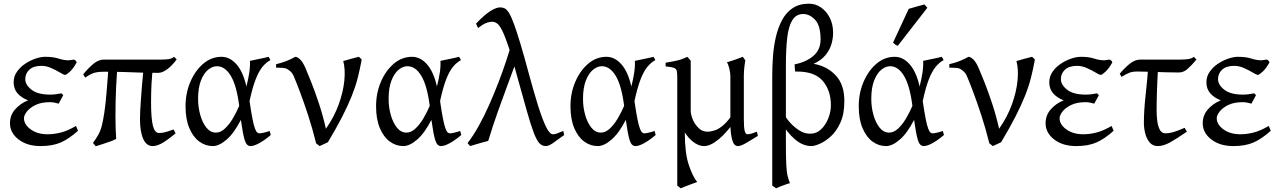

<svg xmlns="http://www.w3.org/2000/svg" viewBox="-20 -777 6928 1041"><path d="M333 -371Q326 -371 305.5 -383.5Q285 -396 258 -408Q231 -420 205 -420Q162 -420 139.5 -399.5Q117 -379 117 -348Q117 -317 151 -290.5Q185 -264 252 -264Q280 -264 313 -271L323 -261L298 -215Q284 -219 273.5 -221Q263 -223 251 -223Q204 -223 173 -208Q142 -193 126 -172.5Q110 -152 110 -136Q110 -102 146.5 -75.5Q183 -49 238 -49Q272 -49 308.5 -58Q345 -67 392 -94L403 -68Q354 -24 309.5 -4.5Q265 15 200 15Q127 15 80.5 -21Q34 -57 34 -109Q34 -152 62 -184Q90 -216 132 -233Q96 -247 75 -271Q54 -295 54 -331Q54 -362 71.5 -387.5Q89 -413 116 -431Q143 -449 172 -459Q201 -469 225 -469Q269 -469 297.5 -459.5Q326 -450 353 -450Q355 -450 366.5 -452Q378 -454 381 -454Q387 -452 390.5 -448Q394 -444 396 -439Q378 -406 359 -388.5Q340 -371 333 -371Z M542 -388Q511 -388 490.5 -382Q470 -376 442 -356L431 -374Q459 -408 486.5 -431Q514 -454 544 -454Q618 -454 671 -454Q724 -454 767 -454Q810 -454 854 -454Q874 -454 891.5 -456Q909 -458 924 -469L938 -455Q912 -420 886 -401Q860 -382 838 -382Q783 -382 740.5 -383.5Q698 -385 652.5 -386.5Q607 -388 542 -388ZM739 -131Q739 -165 743.5 -231Q748 -297 759 -415L811 -421Q804 -374 801.5 -322.5Q799 -271 799 -224Q799 -135 809 -95.5Q819 -56 842 -56Q857 -56 872.5 -59.5Q888 -63 921 -75L932 -54Q882 -13 855.5 1Q829 15 808 15Q774 15 756.5 -24Q739 -63 739 -131ZM610 -24Q602 -19 581 -11Q560 -3 537 4Q514 11 499 16Q496 12 490 5Q484 -2 484 -2Q501 -25 513 -46.5Q525 -68 532 -95.5Q539 -123 545.5 -165.5Q552 -208 557.5 -272.5Q563 -337 570 -433Q577 -436 589.5 -438Q602 -440 611 -442Q620 -444 620 -444Q613 -381 609.5 -303.5Q606 -226 606 -146Q606 -112 607 -82Q608 -52 610 -24Z M986 -201Q986 -272 1012 -333Q1038 -394 1082 -431.5Q1126 -469 1181 -469Q1226 -469 1262 -428.5Q1298 -388 1316 -308Q1326 -347 1331.5 -383Q1337 -419 1335 -447Q1356 -452 1385 -457.5Q1414 -463 1436 -469Q1440 -464 1442 -459.5Q1444 -455 1446 -451Q1422 -438 1402.5 -414Q1383 -390 1366 -346.5Q1349 -303 1333 -229Q1342 -167 1349 -132Q1356 -97 1362.5 -80Q1369 -63 1375 -58.5Q1381 -54 1386 -54Q1394 -54 1409.5 -57.5Q1425 -61 1442 -67Q1443 -63 1444.5 -58Q1446 -53 1448 -45Q1415 -17 1386 -1Q1357 15 1338 15Q1317 15 1307 -16.5Q1297 -48 1286 -127Q1249 -55 1208.5 -20Q1168 15 1134 15Q1094 15 1060.5 -9.5Q1027 -34 1006.5 -82.5Q986 -131 986 -201ZM1277 -203Q1263 -313 1231.5 -365.5Q1200 -418 1156 -418Q1132 -418 1108.5 -399Q1085 -380 1069.5 -340.5Q1054 -301 1054 -241Q1054 -195 1066 -153Q1078 -111 1099.5 -84.5Q1121 -58 1151 -58Q1176 -58 1199.5 -80Q1223 -102 1242.5 -135Q1262 -168 1277 -203Z M1758 -6Q1750 -2 1736 4.5Q1722 11 1713 15L1694 0Q1674 -81 1650.5 -152.5Q1627 -224 1606.5 -278.5Q1586 -333 1573 -363Q1566 -380 1554.5 -390Q1543 -400 1535 -404Q1527 -408 1513 -409Q1499 -410 1488 -410Q1477 -410 1477 -410V-429Q1508 -436 1534 -446.5Q1560 -457 1581 -469Q1592 -469 1607 -455Q1622 -441 1637 -406Q1648 -381 1668 -330.5Q1688 -280 1709.5 -215Q1731 -150 1747 -79Q1792 -143 1816.5 -211Q1841 -279 1847 -340.5Q1853 -402 1841 -446Q1864 -453 1885 -458.5Q1906 -464 1925 -469Q1929 -467 1934 -461.5Q1939 -456 1941 -454Q1932 -404 1920 -356.5Q1908 -309 1887.5 -257.5Q1867 -206 1835.5 -144.5Q1804 -83 1758 -6Z M2019 -201Q2019 -272 2045 -333Q2071 -394 2115 -431.5Q2159 -469 2214 -469Q2259 -469 2295 -428.5Q2331 -388 2349 -308Q2359 -347 2364.5 -383Q2370 -419 2368 -447Q2389 -452 2418 -457.5Q2447 -463 2469 -469Q2473 -464 2475 -459.5Q2477 -455 2479 -451Q2455 -438 2435.5 -414Q2416 -390 2399 -346.5Q2382 -303 2366 -229Q2375 -167 2382 -132Q2389 -97 2395.5 -80Q2402 -63 2408 -58.5Q2414 -54 2419 -54Q2427 -54 2442.5 -57.5Q2458 -61 2475 -67Q2476 -63 2477.5 -58Q2479 -53 2481 -45Q2448 -17 2419 -1Q2390 15 2371 15Q2350 15 2340 -16.5Q2330 -48 2319 -127Q2282 -55 2241.5 -20Q2201 15 2167 15Q2127 15 2093.5 -9.5Q2060 -34 2039.5 -82.5Q2019 -131 2019 -201ZM2310 -203Q2296 -313 2264.5 -365.5Q2233 -418 2189 -418Q2165 -418 2141.5 -399Q2118 -380 2102.5 -340.5Q2087 -301 2087 -241Q2087 -195 2099 -153Q2111 -111 2132.5 -84.5Q2154 -58 2184 -58Q2209 -58 2232.5 -80Q2256 -102 2275.5 -135Q2295 -168 2310 -203Z M3039 -45Q3002 -18 2978.5 -1.5Q2955 15 2939 15Q2919 15 2904.5 -0.5Q2890 -16 2874.5 -56Q2859 -96 2838 -170Q2817 -244 2784 -363Q2758 -462 2738 -521.5Q2718 -581 2703 -611Q2688 -641 2675 -650Q2662 -659 2649 -659Q2632 -659 2614 -651.5Q2596 -644 2572 -625L2561 -649Q2609 -699 2640 -718Q2671 -737 2692 -737Q2705 -737 2716.5 -731.5Q2728 -726 2740 -706.5Q2752 -687 2766.5 -647.5Q2781 -608 2801 -542Q2821 -476 2848 -375Q2874 -279 2897 -205.5Q2920 -132 2940 -90.5Q2960 -49 2978 -49Q2989 -49 2999.5 -53Q3010 -57 3034 -67ZM2627 -13Q2608 -8 2577.5 0.5Q2547 9 2529 15L2515 -1Q2546 -41 2576 -95Q2606 -149 2633 -210Q2660 -271 2683.5 -332.5Q2707 -394 2725 -448.5Q2743 -503 2754 -544Q2761 -538 2767.5 -518.5Q2774 -499 2778.5 -480.5Q2783 -462 2784 -457Q2757 -384 2731 -314Q2705 -244 2679 -171Q2653 -98 2627 -13Z M3073 -201Q3073 -272 3099 -333Q3125 -394 3169 -431.5Q3213 -469 3268 -469Q3313 -469 3349 -428.5Q3385 -388 3403 -308Q3413 -347 3418.5 -383Q3424 -419 3422 -447Q3443 -452 3472 -457.5Q3501 -463 3523 -469Q3527 -464 3529 -459.5Q3531 -455 3533 -451Q3509 -438 3489.5 -414Q3470 -390 3453 -346.5Q3436 -303 3420 -229Q3429 -167 3436 -132Q3443 -97 3449.5 -80Q3456 -63 3462 -58.5Q3468 -54 3473 -54Q3481 -54 3496.5 -57.5Q3512 -61 3529 -67Q3530 -63 3531.5 -58Q3533 -53 3535 -45Q3502 -17 3473 -1Q3444 15 3425 15Q3404 15 3394 -16.5Q3384 -48 3373 -127Q3336 -55 3295.5 -20Q3255 15 3221 15Q3181 15 3147.5 -9.5Q3114 -34 3093.5 -82.5Q3073 -131 3073 -201ZM3364 -203Q3350 -313 3318.5 -365.5Q3287 -418 3243 -418Q3219 -418 3195.5 -399Q3172 -380 3156.5 -340.5Q3141 -301 3141 -241Q3141 -195 3153 -153Q3165 -111 3186.5 -84.5Q3208 -58 3238 -58Q3263 -58 3286.5 -80Q3310 -102 3329.5 -135Q3349 -168 3364 -203Z M4089 -40Q4060 -22 4028.5 -3.5Q3997 15 3981 15Q3958 15 3949 -22Q3940 -59 3940 -105Q3940 -110 3940 -136Q3940 -162 3940 -198.5Q3940 -235 3940 -272Q3940 -309 3940 -334.5Q3940 -360 3940 -365Q3940 -381 3934 -406Q3928 -431 3921 -439Q3965 -452 4007 -469L4021 -450Q4019 -438 4016.5 -419.5Q4014 -401 4013 -371Q4013 -367 4013 -343.5Q4013 -320 4013 -287Q4013 -254 4013 -220.5Q4013 -187 4013 -162Q4013 -137 4013 -131Q4013 -86 4017.5 -67.5Q4022 -49 4033 -49Q4043 -49 4055.5 -53Q4068 -57 4084 -63ZM3970 -129Q3922 -59 3877 -22Q3832 15 3798 15Q3764 15 3730 -14.5Q3696 -44 3674 -96Q3652 -148 3652 -216Q3652 -220 3652 -241Q3652 -262 3652 -288Q3652 -314 3652 -334.5Q3652 -355 3652 -357Q3652 -383 3649 -394Q3646 -405 3633 -409.5Q3620 -414 3589 -417V-437Q3627 -443 3654 -449.5Q3681 -456 3706 -469Q3707 -469 3714 -461Q3721 -453 3725 -448Q3725 -447 3725 -427.5Q3725 -408 3725 -378.5Q3725 -349 3725 -315Q3725 -281 3725 -251Q3725 -221 3725 -201Q3725 -181 3725 -179Q3725 -156 3736 -129.5Q3747 -103 3767.5 -83Q3788 -63 3815 -63Q3834 -63 3856.5 -70.5Q3879 -78 3905 -101Q3931 -124 3962 -173ZM3693 -57Q3693 52 3714 115.5Q3735 179 3760 210Q3750 213 3732 220Q3714 227 3696.5 233.5Q3679 240 3671 244L3652 229Q3652 227 3652 198.5Q3652 170 3652 125Q3652 80 3652 26.5Q3652 -27 3652 -81.5Q3652 -136 3652 -183Q3652 -230 3652 -261.5Q3652 -293 3652 -301Q3652 -301 3661 -287Q3670 -273 3680.5 -255Q3691 -237 3693 -225Q3693 -194 3693 -170.5Q3693 -147 3693 -121Q3693 -95 3693 -57Z M4497 -598Q4497 -569 4488 -538Q4479 -507 4456 -478.5Q4433 -450 4391 -431Q4463 -419 4510.5 -369Q4558 -319 4558 -229Q4558 -159 4536.5 -112Q4515 -65 4484.5 -37.5Q4454 -10 4425 2.5Q4396 15 4380 15Q4332 15 4289 -22.5Q4246 -60 4215 -116L4221 -179Q4233 -149 4257 -120Q4281 -91 4311 -71.5Q4341 -52 4371 -52Q4407 -52 4432 -76Q4457 -100 4471 -135.5Q4485 -171 4485 -206Q4485 -286 4441.5 -337.5Q4398 -389 4303 -389H4291L4288 -428Q4350 -440 4389.5 -473.5Q4429 -507 4429 -563V-564Q4429 -638 4399.5 -669.5Q4370 -701 4335 -701Q4296 -701 4275.5 -667Q4255 -633 4248 -570.5Q4241 -508 4241 -422Q4241 -324 4241 -245.5Q4241 -167 4241 -107Q4241 -77 4241 -51.5Q4241 -26 4241 -5Q4241 72 4243 114Q4245 156 4250.5 177.5Q4256 199 4263 216Q4248 220 4224 229Q4200 238 4188 244L4167 229V-365Q4167 -417 4171 -472Q4175 -527 4187 -578Q4199 -629 4221 -669.5Q4243 -710 4278.5 -733.5Q4314 -757 4367 -757Q4402 -757 4431.5 -736.5Q4461 -716 4479 -680.5Q4497 -645 4497 -598Z M4636 -201Q4636 -272 4662 -333Q4688 -394 4732 -431.5Q4776 -469 4831 -469Q4876 -469 4912 -428.5Q4948 -388 4966 -308Q4976 -347 4981.5 -383Q4987 -419 4985 -447Q5006 -452 5035 -457.5Q5064 -463 5086 -469Q5090 -464 5092 -459.5Q5094 -455 5096 -451Q5072 -438 5052.5 -414Q5033 -390 5016 -346.5Q4999 -303 4983 -229Q4992 -167 4999 -132Q5006 -97 5012.5 -80Q5019 -63 5025 -58.5Q5031 -54 5036 -54Q5044 -54 5059.5 -57.5Q5075 -61 5092 -67Q5093 -63 5094.5 -58Q5096 -53 5098 -45Q5065 -17 5036 -1Q5007 15 4988 15Q4967 15 4957 -16.5Q4947 -48 4936 -127Q4899 -55 4858.5 -20Q4818 15 4784 15Q4744 15 4710.5 -9.5Q4677 -34 4656.5 -82.5Q4636 -131 4636 -201ZM4927 -203Q4913 -313 4881.5 -365.5Q4850 -418 4806 -418Q4782 -418 4758.5 -399Q4735 -380 4719.5 -340.5Q4704 -301 4704 -241Q4704 -195 4716 -153Q4728 -111 4749.5 -84.5Q4771 -58 4801 -58Q4826 -58 4849.5 -80Q4873 -102 4892.5 -135Q4912 -168 4927 -203ZM4848 -529Q4840 -531 4835 -534.5Q4830 -538 4822 -546L4907 -729Q4923 -734 4948.5 -741Q4974 -748 4992 -753L5008 -735Z M5408 -6Q5400 -2 5386 4.5Q5372 11 5363 15L5344 0Q5324 -81 5300.5 -152.5Q5277 -224 5256.5 -278.5Q5236 -333 5223 -363Q5216 -380 5204.5 -390Q5193 -400 5185 -404Q5177 -408 5163 -409Q5149 -410 5138 -410Q5127 -410 5127 -410V-429Q5158 -436 5184 -446.5Q5210 -457 5231 -469Q5242 -469 5257 -455Q5272 -441 5287 -406Q5298 -381 5318 -330.5Q5338 -280 5359.5 -215Q5381 -150 5397 -79Q5442 -143 5466.5 -211Q5491 -279 5497 -340.5Q5503 -402 5491 -446Q5514 -453 5535 -458.5Q5556 -464 5575 -469Q5579 -467 5584 -461.5Q5589 -456 5591 -454Q5582 -404 5570 -356.5Q5558 -309 5537.5 -257.5Q5517 -206 5485.5 -144.5Q5454 -83 5408 -6Z M5948 -371Q5941 -371 5920.5 -383.5Q5900 -396 5873 -408Q5846 -420 5820 -420Q5777 -420 5754.5 -399.5Q5732 -379 5732 -348Q5732 -317 5766 -290.5Q5800 -264 5867 -264Q5895 -264 5928 -271L5938 -261L5913 -215Q5899 -219 5888.5 -221Q5878 -223 5866 -223Q5819 -223 5788 -208Q5757 -193 5741 -172.5Q5725 -152 5725 -136Q5725 -102 5761.5 -75.5Q5798 -49 5853 -49Q5887 -49 5923.5 -58Q5960 -67 6007 -94L6018 -68Q5969 -24 5924.5 -4.5Q5880 15 5815 15Q5742 15 5695.5 -21Q5649 -57 5649 -109Q5649 -152 5677 -184Q5705 -216 5747 -233Q5711 -247 5690 -271Q5669 -295 5669 -331Q5669 -362 5686.5 -387.5Q5704 -413 5731 -431Q5758 -449 5787 -459Q5816 -469 5840 -469Q5884 -469 5912.5 -459.5Q5941 -450 5968 -450Q5970 -450 5981.5 -452Q5993 -454 5996 -454Q6002 -452 6005.5 -448Q6009 -444 6011 -439Q5993 -406 5974 -388.5Q5955 -371 5948 -371Z M6467 -454Q6441 -423 6419 -403.5Q6397 -384 6372 -384Q6346 -384 6305.5 -385Q6265 -386 6225.5 -387.5Q6186 -389 6160 -389H6140Q6120 -389 6103 -382.5Q6086 -376 6061 -360L6051 -377Q6074 -405 6103 -429.5Q6132 -454 6163 -454Q6224 -454 6283 -454Q6342 -454 6382 -454Q6406 -454 6424 -457Q6442 -460 6453 -469ZM6415 -63Q6360 -25 6324 -5Q6288 15 6257 15Q6230 15 6213.5 -4.5Q6197 -24 6189.5 -53Q6182 -82 6182 -111Q6182 -176 6191 -257.5Q6200 -339 6207 -430L6260 -427Q6255 -349 6253 -286.5Q6251 -224 6251 -176Q6251 -154 6254 -126Q6257 -98 6267 -76Q6277 -54 6300 -54Q6318 -54 6341 -60.5Q6364 -67 6403 -84Z M6800 -371Q6793 -371 6772.5 -383.5Q6752 -396 6725 -408Q6698 -420 6672 -420Q6629 -420 6606.5 -399.5Q6584 -379 6584 -348Q6584 -317 6618 -290.5Q6652 -264 6719 -264Q6747 -264 6780 -271L6790 -261L6765 -215Q6751 -219 6740.5 -221Q6730 -223 6718 -223Q6671 -223 6640 -208Q6609 -193 6593 -172.5Q6577 -152 6577 -136Q6577 -102 6613.5 -75.5Q6650 -49 6705 -49Q6739 -49 6775.5 -58Q6812 -67 6859 -94L6870 -68Q6821 -24 6776.5 -4.5Q6732 15 6667 15Q6594 15 6547.5 -21Q6501 -57 6501 -109Q6501 -152 6529 -184Q6557 -216 6599 -233Q6563 -247 6542 -271Q6521 -295 6521 -331Q6521 -362 6538.5 -387.5Q6556 -413 6583 -431Q6610 -449 6639 -459Q6668 -469 6692 -469Q6736 -469 6764.5 -459.5Q6793 -450 6820 -450Q6822 -450 6833.5 -452Q6845 -454 6848 -454Q6854 -452 6857.5 -448Q6861 -444 6863 -439Q6845 -406 6826 -388.5Q6807 -371 6800 -371Z"/></svg>

Font: ChillKai
Style: Regular
Weight: 400
Designer: ChillType
Foundry: 寒蝉字型
Version: Version 2.000